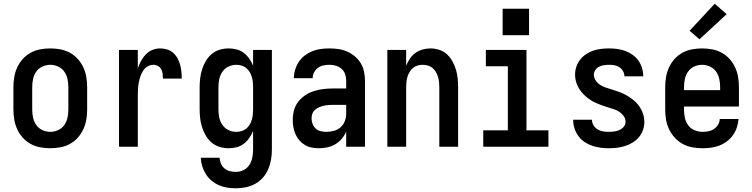

<svg xmlns="http://www.w3.org/2000/svg" viewBox="-20 -788 4040 1031"><path d="M250 8Q223 8 196 3Q169 -2 145 -15Q121 -28 102.5 -48.5Q84 -69 72.5 -94Q61 -119 56.5 -146Q52 -173 52 -200V-320Q52 -347 56.5 -374Q61 -401 72.5 -426Q84 -451 102.5 -471.5Q121 -492 145 -505Q169 -518 196 -523Q223 -528 250 -528Q277 -528 304 -523Q331 -518 355 -505Q379 -492 397.5 -471.5Q416 -451 427.5 -426Q439 -401 443.5 -374Q448 -347 448 -320V-200Q448 -173 443.5 -146Q439 -119 427.5 -94Q416 -69 397.5 -48.5Q379 -28 355 -15Q331 -2 304 3Q277 8 250 8ZM250 -80Q272 -80 292.5 -89.5Q313 -99 325.5 -117Q338 -135 342.5 -156.5Q347 -178 347 -200V-320Q347 -342 342.5 -363.5Q338 -385 325.5 -403Q313 -421 292.5 -430.5Q272 -440 250 -440Q228 -440 207.5 -430.5Q187 -421 174.5 -403Q162 -385 157.5 -363.5Q153 -342 153 -320V-200Q153 -178 157.5 -156.5Q162 -135 174.5 -117Q187 -99 207.5 -89.5Q228 -80 250 -80Z M619 0V-520H720V-420Q726 -440 736.5 -459.5Q747 -479 762 -495Q777 -511 797.5 -519.5Q818 -528 840 -528Q859 -528 877 -522.5Q895 -517 909.5 -504.5Q924 -492 933 -475.5Q942 -459 947 -441Q952 -423 954 -404Q956 -385 956 -366H855Q855 -379 853.5 -391.5Q852 -404 846 -415.5Q840 -427 828.5 -433.5Q817 -440 805 -440Q787 -440 772 -431Q757 -422 748 -407.5Q739 -393 733.5 -376.5Q728 -360 725 -343.5Q722 -327 721 -310Q720 -293 720 -276V0Z M1247 223Q1223 223 1200 219.5Q1177 216 1155.5 206.5Q1134 197 1116 182Q1098 167 1085.5 147Q1073 127 1066 104.5Q1059 82 1058 59H1159Q1160 75 1166.5 90.5Q1173 106 1185.5 116.5Q1198 127 1214 131Q1230 135 1247 135Q1268 135 1288 125Q1308 115 1319.5 97Q1331 79 1335 57.5Q1339 36 1339 15V-85Q1331 -65 1318.5 -47Q1306 -29 1289 -16Q1272 -3 1251 2.5Q1230 8 1208 8Q1184 8 1160 1Q1136 -6 1117 -22Q1098 -38 1085.5 -59Q1073 -80 1065.5 -103.5Q1058 -127 1055 -151.5Q1052 -176 1052 -200V-320Q1052 -344 1055 -368.5Q1058 -393 1065.5 -416.5Q1073 -440 1085.5 -461Q1098 -482 1117 -498Q1136 -514 1160 -521Q1184 -528 1208 -528Q1230 -528 1251 -522.5Q1272 -517 1289 -504Q1306 -491 1318.5 -473Q1331 -455 1339 -435V-520H1440V15Q1440 42 1435.5 68.5Q1431 95 1420.5 120Q1410 145 1392 165.5Q1374 186 1350.5 199Q1327 212 1300.5 217.5Q1274 223 1247 223ZM1249 -80Q1263 -80 1277 -84Q1291 -88 1302 -97Q1313 -106 1320.5 -118.5Q1328 -131 1332 -144.5Q1336 -158 1337.5 -172Q1339 -186 1339 -200V-320Q1339 -334 1337.5 -348Q1336 -362 1332 -375.5Q1328 -389 1320.5 -401.5Q1313 -414 1302 -423Q1291 -432 1277 -436Q1263 -440 1249 -440Q1227 -440 1207 -430.5Q1187 -421 1174.5 -403Q1162 -385 1157.5 -363.5Q1153 -342 1153 -320V-200Q1153 -178 1157.5 -156.5Q1162 -135 1174.5 -117Q1187 -99 1207 -89.5Q1227 -80 1249 -80Z M1693 8Q1674 8 1654.5 4.5Q1635 1 1618 -9Q1601 -19 1588 -34Q1575 -49 1567 -67Q1559 -85 1555.5 -104Q1552 -123 1552 -143Q1552 -169 1558.5 -194.5Q1565 -220 1581 -241Q1597 -262 1619 -276.5Q1641 -291 1666 -299Q1691 -307 1717 -310Q1743 -313 1769 -313H1839V-354Q1839 -372 1833.5 -389Q1828 -406 1814.5 -418Q1801 -430 1783.5 -435Q1766 -440 1749 -440Q1732 -440 1716 -436.5Q1700 -433 1687 -423.5Q1674 -414 1666.5 -399Q1659 -384 1659 -368Q1659 -368 1659 -368Q1659 -368 1659 -368H1558Q1558 -368 1558 -368Q1558 -368 1558 -368Q1558 -391 1565 -414Q1572 -437 1585 -456.5Q1598 -476 1616.5 -490Q1635 -504 1657 -513Q1679 -522 1702 -525Q1725 -528 1749 -528Q1773 -528 1797.5 -524.5Q1822 -521 1844.5 -511Q1867 -501 1886 -485Q1905 -469 1917.5 -448Q1930 -427 1935 -402.5Q1940 -378 1940 -354V0H1839V-81Q1830 -60 1815 -42.5Q1800 -25 1780.5 -13.5Q1761 -2 1738.5 3Q1716 8 1693 8ZM1733 -80Q1754 -80 1774.5 -86Q1795 -92 1810 -105.5Q1825 -119 1832 -139Q1839 -159 1839 -180V-225H1769Q1756 -225 1743 -224Q1730 -223 1717.5 -220Q1705 -217 1693.5 -212Q1682 -207 1672 -198.5Q1662 -190 1657.5 -178Q1653 -166 1653 -153Q1653 -137 1658.5 -122.5Q1664 -108 1675.5 -97.5Q1687 -87 1702.5 -83.5Q1718 -80 1733 -80Z M2060 0V-520H2161V-435Q2169 -455 2181 -473Q2193 -491 2210.5 -503.5Q2228 -516 2249 -522Q2270 -528 2291 -528Q2315 -528 2338.5 -520.5Q2362 -513 2379.5 -497Q2397 -481 2409 -459.5Q2421 -438 2428 -415Q2435 -392 2437.5 -368Q2440 -344 2440 -320V0H2339V-320Q2339 -334 2337.5 -348Q2336 -362 2332 -375.5Q2328 -389 2320.5 -401.5Q2313 -414 2302.5 -423Q2292 -432 2278 -436Q2264 -440 2250 -440Q2236 -440 2222 -436Q2208 -432 2197.5 -423Q2187 -414 2179.5 -401.5Q2172 -389 2168 -375.5Q2164 -362 2162.5 -348Q2161 -334 2161 -320V0Z M2575 0V-88H2707V-432H2589V-520H2807V-88H2925V0ZM2679 -599V-741H2821V-599Z M3249 8Q3226 8 3203.5 5Q3181 2 3159.5 -5.5Q3138 -13 3119 -25.5Q3100 -38 3086.5 -56.5Q3073 -75 3065.5 -97Q3058 -119 3058 -141Q3058 -142 3058 -143Q3058 -144 3058 -145H3159Q3159 -144 3159 -144Q3159 -144 3159 -143Q3159 -128 3167.5 -114.5Q3176 -101 3189.5 -93Q3203 -85 3218 -82.5Q3233 -80 3249 -80Q3264 -80 3278.5 -82Q3293 -84 3306.5 -90Q3320 -96 3329.5 -107.5Q3339 -119 3339 -134Q3339 -151 3329 -165Q3319 -179 3305 -188Q3291 -197 3275 -202Q3259 -207 3243 -212Q3227 -217 3211.5 -222.5Q3196 -228 3180.5 -235Q3165 -242 3151 -251Q3137 -260 3124.5 -271Q3112 -282 3101.5 -295Q3091 -308 3083.5 -323Q3076 -338 3072 -354Q3068 -370 3068 -387Q3068 -409 3075 -430Q3082 -451 3095.5 -468Q3109 -485 3127 -497Q3145 -509 3165.5 -516Q3186 -523 3208 -525.5Q3230 -528 3251 -528Q3273 -528 3295 -525Q3317 -522 3337.5 -514.5Q3358 -507 3376.5 -494Q3395 -481 3407.5 -463.5Q3420 -446 3427 -424.5Q3434 -403 3434 -381Q3434 -380 3434 -379.5Q3434 -379 3434 -378H3333Q3333 -378 3333 -378.5Q3333 -379 3333 -379Q3333 -393 3325.5 -406Q3318 -419 3306 -427Q3294 -435 3280 -437.5Q3266 -440 3251 -440Q3237 -440 3223.5 -438Q3210 -436 3197.5 -430Q3185 -424 3177 -412Q3169 -400 3169 -386Q3169 -370 3179 -355.5Q3189 -341 3203 -332Q3217 -323 3232.5 -318Q3248 -313 3264 -308Q3280 -303 3296 -297.5Q3312 -292 3327 -285Q3342 -278 3356 -269Q3370 -260 3383 -249.5Q3396 -239 3406.5 -225.5Q3417 -212 3424.5 -197.5Q3432 -183 3436 -166.5Q3440 -150 3440 -133Q3440 -111 3432.5 -89.5Q3425 -68 3410.5 -51Q3396 -34 3377 -22.5Q3358 -11 3336.5 -4Q3315 3 3293 5.5Q3271 8 3249 8Z M3752 8Q3725 8 3697.5 3Q3670 -2 3646 -15Q3622 -28 3603.5 -48.5Q3585 -69 3573 -93.5Q3561 -118 3556.5 -145.5Q3552 -173 3552 -200V-320Q3552 -347 3556.5 -374Q3561 -401 3572.5 -426Q3584 -451 3602.5 -471.5Q3621 -492 3645 -505Q3669 -518 3696 -523Q3723 -528 3750 -528Q3777 -528 3804 -523Q3831 -518 3855 -505Q3879 -492 3897.5 -471.5Q3916 -451 3927.5 -426Q3939 -401 3943.5 -374Q3948 -347 3948 -320V-216H3653V-200Q3653 -178 3657.5 -156Q3662 -134 3675 -116Q3688 -98 3709 -89Q3730 -80 3752 -80Q3768 -80 3784 -83Q3800 -86 3813.5 -95Q3827 -104 3835.5 -118Q3844 -132 3845 -149H3946Q3944 -125 3936.5 -103Q3929 -81 3915.5 -62Q3902 -43 3883.5 -29Q3865 -15 3843 -6.5Q3821 2 3798 5Q3775 8 3752 8ZM3847 -304V-320Q3847 -342 3842.5 -363.5Q3838 -385 3825.5 -403Q3813 -421 3792.5 -430.5Q3772 -440 3750 -440Q3728 -440 3707.5 -430.5Q3687 -421 3674.5 -403Q3662 -385 3657.5 -363.5Q3653 -342 3653 -320V-304ZM3736 -577 3683 -623 3818 -768 3882 -712Z"/></svg>

Font: Iosevka SS04 Semibold
Style: Regular
Weight: 600
Monospace: yes
Designer: Belleve Invis
Foundry: Belleve Invis
Version: Version 19.0.0; ttfautohint (v1.8.4)